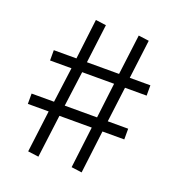

<svg xmlns="http://www.w3.org/2000/svg" viewBox="-126 -789 822 893"><g transform="rotate(20 284.5 -342.5)"><path d="M197 -263H357L378 -437H220ZM410 -263H511V-210H403L377 2L325 -5L350 -210H190L163 2L110 -5L136 -212H33V-263H144L167 -437H61V-488H173L197 -687L249 -680L225 -488H384L409 -687L461 -680L437 -488H539V-437H432Z"/></g></svg>

Font: Glacial Indifference
Style: Regular
Weight: 400
Designer: Alfredo Marco Pradil
Version: Version 1.00